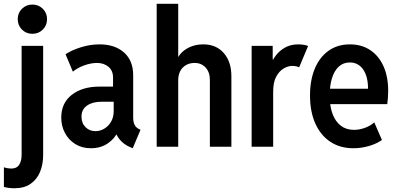

<svg xmlns="http://www.w3.org/2000/svg" viewBox="-40 -772 2096 1010"><path d="M35.6 218.3Q21.5 218.3 7.3 216.6Q-6.8 214.8 -19.5 211.4V107.9Q-9.8 111.3 0.5 113Q10.7 114.7 19.5 114.7Q47.9 114.7 60.8 95Q73.7 75.2 73.7 43V-530.8H187V43Q187 92.8 170.7 132.3Q154.3 171.9 120.8 195.1Q87.4 218.3 35.6 218.3ZM130.4 -594.2Q97.7 -594.2 75.4 -616.5Q53.2 -638.7 53.2 -671.4Q53.2 -703.6 75.4 -725.8Q97.7 -748 130.4 -748Q163.1 -748 185.3 -725.8Q207.5 -703.6 207.5 -671.4Q207.5 -638.7 185.3 -616.5Q163.1 -594.2 130.4 -594.2Z M438.5 7.8Q391.6 7.8 356.4 -13.9Q321.3 -35.6 301.8 -72.3Q282.2 -108.9 282.2 -153.3Q282.2 -230 337.6 -273.2Q393.1 -316.4 482.9 -316.4H572.8V-236.8H493.7Q446.8 -236.8 417.7 -216.6Q388.7 -196.3 388.7 -158.7Q388.7 -124 409.9 -103Q431.2 -82 462.4 -82Q486.3 -82 508.3 -95Q530.3 -107.9 544.2 -131.6Q558.1 -155.3 558.1 -188V-251L554.7 -276.4V-363.8Q554.7 -400.4 530.5 -420.7Q506.3 -440.9 470.2 -440.9Q438.5 -440.9 402.8 -428Q367.2 -415 343.3 -395L304.7 -486.8Q338.4 -508.8 386.7 -523.7Q435.1 -538.6 483.4 -538.6Q564.5 -538.6 612.5 -495.8Q660.6 -453.1 660.6 -376.5V-153.8Q660.6 -129.9 668.2 -115.2Q675.8 -100.6 689.9 -93.8L699.2 -89.4L658.2 7.8L644.5 2Q611.3 -12.2 590.6 -37.1Q569.8 -62 566.9 -85L591.3 -64.5H545.4L580.1 -80.6Q563.5 -42 526.1 -17.1Q488.8 7.8 438.5 7.8Z M784.2 0V-752H897.5V-473.1H915L885.3 -442.4Q897.5 -486.8 937.3 -512.7Q977.1 -538.6 1029.8 -538.6Q1097.2 -538.6 1137.2 -492.9Q1177.2 -447.3 1177.2 -371.1V0H1064V-352.1Q1064 -392.1 1041.7 -416.5Q1019.5 -440.9 983.9 -440.9Q958 -440.9 938.5 -429.7Q918.9 -418.5 908.2 -398.2Q897.5 -377.9 897.5 -351.1V0Z M1283.7 0V-530.8H1394.5V-459H1408.7L1381.8 -424.3Q1391.1 -454.1 1410.9 -480Q1430.7 -505.9 1460 -522.2Q1489.3 -538.6 1529.3 -538.6Q1544.9 -538.6 1560.1 -535.9Q1575.2 -533.2 1580.6 -529.8L1533.7 -418Q1529.8 -420.4 1519 -422.9Q1508.3 -425.3 1497.6 -425.3Q1475.1 -425.3 1451.9 -411.6Q1428.7 -397.9 1412.8 -368.4Q1397 -338.9 1397 -290.5V0Z M1819.3 7.8Q1749 7.8 1697.8 -26.1Q1646.5 -60.1 1618.7 -122.3Q1590.8 -184.6 1590.8 -270Q1590.8 -350.6 1616 -410.9Q1641.1 -471.2 1688.2 -504.9Q1735.4 -538.6 1800.8 -538.6Q1862.3 -538.6 1907.5 -508.5Q1952.6 -478.5 1977.3 -423.6Q2002 -368.7 2002 -293.9Q2002 -273.9 2000.5 -255.6Q1999 -237.3 1997.1 -224.1H1679.2V-305.2H1896Q1896 -369.6 1870.4 -406.5Q1844.7 -443.4 1799.8 -443.4Q1765.6 -443.4 1741.9 -421.4Q1718.3 -399.4 1706.3 -360.6Q1694.3 -321.8 1694.3 -269.5Q1694.3 -213.4 1709.2 -173.1Q1724.1 -132.8 1752.7 -110.8Q1781.2 -88.9 1822.3 -88.9Q1850.6 -88.9 1879.6 -99.4Q1908.7 -109.9 1928.7 -128.4L1969.2 -35.6Q1939.9 -15.1 1899.9 -3.7Q1859.9 7.8 1819.3 7.8Z"/></svg>

Font: Reddit Sans Condensed SemiBold
Style: Regular
Weight: 600
Designer: Stephen Hutchings
Foundry: Reddit
Version: Version 1.014